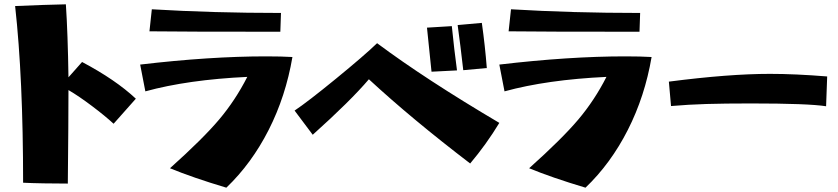

<svg xmlns="http://www.w3.org/2000/svg" viewBox="-20 -808 3880 889"><path d="M50 -780Q186 -786 285 -788Q294 -653 297 -450L360 -521Q515 -439 609 -351L506 -235Q467 -271 406 -317Q345 -363 297 -391Q297 -248 294 42Q241 42 183.5 41Q126 40 87 38Q87 -446 50 -780Z M1281 -748 1278 -661Q816 -661 672 -663L683 -765Q966 -748 1281 -748ZM767 -29Q920 -166 995 -255Q1070 -344 1125 -452Q850 -439 653 -385L629 -509Q952 -547 1213 -547Q1284 -547 1334 -544Q1303 -362 1224 -206.5Q1145 -51 1028 61Q871 14 767 -29Z M2099 -692 2211 -702Q2226 -596 2234 -493L2125 -483Q2112 -598 2099 -692ZM1957 -680 2072 -687Q2083 -578 2096 -482L1978 -476ZM1688 -441Q1603 -341 1428 -184L1344 -296Q1404 -336 1535.5 -443.5Q1667 -551 1726 -608Q1950 -441 2292 -239Q2232 -140 2157 -51Q1886 -258 1688 -441Z M2944 -748 2941 -661Q2479 -661 2335 -663L2346 -765Q2629 -748 2944 -748ZM2430 -29Q2583 -166 2658 -255Q2733 -344 2788 -452Q2513 -439 2316 -385L2292 -509Q2615 -547 2876 -547Q2947 -547 2997 -544Q2966 -362 2887 -206.5Q2808 -51 2691 61Q2534 14 2430 -29Z M3457 -329Q3334 -329 3251 -326.5Q3168 -324 3087 -317L3077 -430Q3355 -466 3545 -466Q3662 -466 3810 -454L3805 -316Q3723 -329 3457 -329Z"/></svg>

Font: Otomanopee
Style: Regular
Weight: 400
Designer: Das Ende der Wildnis
Foundry: Gutenberg Labo
Version: Version 3.000